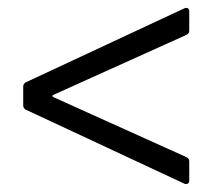

<svg xmlns="http://www.w3.org/2000/svg" viewBox="-20 -514 540 488"><path d="M449 -47 46 -235Q39 -239 39 -246V-294Q39 -301 46 -305L449 -493L453 -494Q461 -494 461 -485V-436Q461 -428 453 -425L116 -273Q110 -270 116 -267L453 -115Q461 -112 461 -104V-55Q461 -50 457.5 -47.5Q454 -45 449 -47Z"/></svg>

Font: Amber EN
Style: Regular
Weight: 400
Designer: Jeremy Tribby
Foundry: Tribby Type Co.
Version: Version 1.403 November 24, 2021